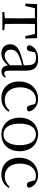

<svg xmlns="http://www.w3.org/2000/svg" viewBox="1114 -1686 586 2855"><g transform="rotate(90 1407.5 -258.0)"><path d="M249 0H428V-28L336 -37L334 -229V-288L336 -484H484L517 -341H553L546 -516H40L33 -341H69L102 -484H250L252 -288V-229L250 -37L158 -28V0Z M1043 14C1082 14 1112 -2 1133 -37L1117 -52C1101 -34 1089 -28 1072 -28C1045 -28 1030 -45 1030 -108V-355C1030 -479 974 -531 858 -531C745 -531 671 -482 651 -400C657 -377 672 -364 695 -364C720 -364 737 -377 743 -413L758 -485C785 -495 810 -500 836 -500C915 -500 950 -470 950 -359V-318C906 -308 859 -295 817 -282C685 -244 638 -193 638 -115C638 -32 697 15 776 15C848 15 893 -18 952 -82C960 -22 988 14 1043 14ZM950 -113C887 -53 851 -34 811 -34C755 -34 718 -66 718 -128C718 -183 751 -226 835 -257C869 -270 909 -281 950 -292Z M1440 15C1535 15 1595 -25 1640 -94L1624 -107C1579 -58 1528 -35 1468 -35C1356 -35 1278 -118 1278 -262C1278 -408 1356 -499 1458 -499C1481 -499 1503 -495 1525 -486L1546 -413C1552 -378 1568 -364 1596 -364C1618 -364 1632 -375 1638 -399C1616 -479 1542 -531 1453 -531C1315 -531 1191 -430 1191 -251C1191 -84 1293 15 1440 15Z M1978 15C2111 15 2228 -77 2228 -258C2228 -438 2107 -531 1978 -531C1850 -531 1729 -437 1729 -258C1729 -78 1846 15 1978 15ZM1978 -16C1879 -16 1818 -101 1818 -257C1818 -413 1879 -499 1978 -499C2077 -499 2138 -413 2138 -257C2138 -101 2077 -16 1978 -16Z M2574 15C2669 15 2729 -25 2774 -94L2758 -107C2713 -58 2662 -35 2602 -35C2490 -35 2412 -118 2412 -262C2412 -408 2490 -499 2592 -499C2615 -499 2637 -495 2659 -486L2680 -413C2686 -378 2702 -364 2730 -364C2752 -364 2766 -375 2772 -399C2750 -479 2676 -531 2587 -531C2449 -531 2325 -430 2325 -251C2325 -84 2427 15 2574 15Z"/></g></svg>

Font: Harano Aji Mincho KR
Style: Regular
Weight: 400
Foundry: Masamichi Hosoda
Version: HaranoAjiMinchoKR-Regular version 20230610;ttx 4.39.4